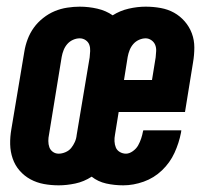

<svg xmlns="http://www.w3.org/2000/svg" viewBox="-20 -548 640 576"><path d="M156 8Q133 8 111.5 4Q90 0 71.5 -10Q53 -20 39 -36Q25 -52 18 -72.5Q11 -93 10.5 -115Q10 -137 14 -160L53 -393Q56 -412 63 -430.5Q70 -449 81.5 -465Q93 -481 109.5 -494Q126 -507 144 -514.5Q162 -522 181.5 -525Q201 -528 219 -528Q246 -528 272 -522Q298 -516 318 -502Q340 -516 366 -522Q392 -528 417 -528Q440 -528 462 -524Q484 -520 502 -510Q520 -500 534 -484Q548 -468 555.5 -448Q563 -428 563 -405.5Q563 -383 559 -360L535 -212H336L325 -144Q323 -134 323.5 -124Q324 -114 327.5 -105.5Q331 -97 339.5 -92Q348 -87 358 -87Q368 -87 378.5 -94.5Q389 -102 394.5 -112Q400 -122 403.5 -132.5Q407 -143 409 -154L410 -157H524L523 -150Q517 -119 503.5 -89.5Q490 -60 466 -37Q442 -14 411 -3Q380 8 350 8Q323 8 298.5 2.5Q274 -3 255 -18Q232 -3 206 2.5Q180 8 156 8ZM352 -308H436L447 -376Q448 -385 448.5 -395Q449 -405 445.5 -413.5Q442 -422 434 -427.5Q426 -433 417 -433Q407 -433 397 -428.5Q387 -424 380 -416Q373 -408 369 -398Q365 -388 363 -377ZM156 -87Q166 -87 176.5 -91.5Q187 -96 193.5 -104Q200 -112 204.5 -122Q209 -132 210 -143L249 -376Q250 -385 250.5 -395Q251 -405 248 -413.5Q245 -422 237 -427.5Q229 -433 219 -433Q209 -433 199 -428.5Q189 -424 182 -416Q175 -408 171 -398Q167 -388 165 -377L127 -144Q125 -135 125 -125Q125 -115 128 -106.5Q131 -98 138.5 -92.5Q146 -87 156 -87Z"/></svg>

Font: Iosevka XBd Ex Obl
Style: Regular
Weight: 800
Width: 7
Italic angle: -9°
Monospace: yes
Designer: Belleve Invis
Foundry: Belleve Invis
Version: Version 32.5.0; ttfautohint (v1.8.4)